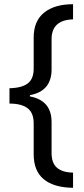

<svg xmlns="http://www.w3.org/2000/svg" viewBox="-20 -734 398 912"><path d="M140 -408V-556Q140 -634 189.5 -674Q239 -714 327 -714V-642Q225 -639 225 -548V-404Q225 -301 122 -282V-276Q225 -257 225 -154V-7Q225 41 251 63Q277 85 327 86V158Q236 157 188 117.5Q140 78 140 -1V-148Q140 -198 111 -220Q82 -242 25 -242V-315Q83 -316 111.5 -337.5Q140 -359 140 -408Z"/></svg>

Font: Noto Sans Display
Style: Regular
Weight: 400
Designer: Monotype Design team
Foundry: Monotype Imaging Inc.
Version: Version 1.000